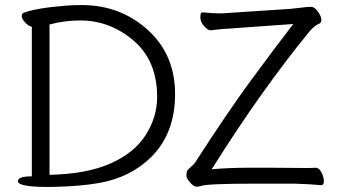

<svg xmlns="http://www.w3.org/2000/svg" viewBox="-20 -732 1350 760"><path d="M169 8Q51 8 51 -15Q51 -34 106 -34V-626Q92 -629 79 -643.5Q66 -658 66 -668Q66 -678 73 -681Q121 -700 244 -710Q277 -712 303 -712Q456 -712 564.5 -614Q673 -516 673 -360Q673 -204 578 -110Q497 -30 374 -8Q297 6 183 8ZM176 -40Q323 -43 417.5 -85Q512 -127 557 -198Q602 -269 602 -348Q602 -492 508.5 -571.5Q415 -651 298 -651Q234 -651 176 -635ZM776 4Q768 7 757.5 7Q747 7 732.5 -9.5Q718 -26 718 -37Q718 -48 720 -54Q722 -60 735 -71Q748 -82 752 -88Q880 -287 974.5 -415.5Q1069 -544 1141 -637L889 -619Q865 -618 844.5 -615.5Q824 -613 814 -612H813Q803 -612 788 -628.5Q773 -645 773 -664Q773 -683 781 -683H783Q827 -679 845.5 -679Q864 -679 888 -681L1130 -697Q1153 -699 1175 -702Q1197 -705 1211 -705Q1225 -705 1238.5 -686Q1252 -667 1252 -654.5Q1252 -642 1245 -639Q1228 -633 1207 -610Q1013 -373 818 -62Q890 -68 954 -68H1064L1192 -67Q1214 -67 1229 -68H1230Q1243 -68 1252.5 -49.5Q1262 -31 1262 -15Q1262 1 1251 1H1250Q1212 -3 1147 -5H982Q802 -5 776 4Z"/></svg>

Font: LXGW WenKai TC
Style: Regular
Weight: 400
Designer: LXGW / Fontworks Inc.
Foundry: LXGW / Fontworks Inc.
Version: Version 1.330